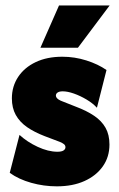

<svg xmlns="http://www.w3.org/2000/svg" viewBox="-20 -648 424 682"><path d="M181.9 13.9Q135.4 13.9 91 1.4Q46.5 -11.1 14.6 -34L49.3 -168.8Q76.4 -143.8 113.9 -126.4Q151.4 -109 184 -109Q198.6 -109 205.6 -113.5Q212.5 -118.1 212.5 -125Q212.5 -131.9 206.9 -136.1Q201.4 -140.3 193.1 -143.8L138.2 -164.6Q102.1 -178.5 76 -196.5Q50 -214.6 36.1 -239.6Q22.2 -264.6 22.2 -298.6Q22.2 -341 44.4 -374.7Q66.7 -408.3 106.9 -427.4Q147.2 -446.5 201.4 -446.5Q245.1 -446.5 286.8 -433.3Q328.5 -420.1 358.3 -399.3L324.3 -265.3Q309.7 -281.2 287.5 -294.4Q265.3 -307.6 242.7 -315.6Q220.1 -323.6 202.8 -323.6Q191 -323.6 184.7 -319.4Q178.5 -315.3 178.5 -308.3Q178.5 -303.5 182.6 -299Q186.8 -294.4 195.8 -290.3L248.6 -269.4Q287.5 -254.9 314.2 -236.8Q341 -218.8 354.9 -194.1Q368.8 -169.4 368.8 -134.7Q368.8 -90.3 345.1 -56.9Q321.5 -23.6 279.9 -4.9Q238.2 13.9 181.9 13.9ZM123.6 -478.5 189.6 -628.5H369.4L256.9 -478.5Z"/></svg>

Font: Afacad Flux Black
Style: Regular
Weight: 900
Designer: Kristian Moeller
Foundry: Dicotype
Version: Version 1.100